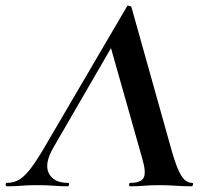

<svg xmlns="http://www.w3.org/2000/svg" viewBox="-60 -653 724 673"><path d="M-36 0Q-40 0 -40 -6Q-40 -12 -36 -12Q-11 -12 8.5 -24Q28 -36 51 -67Q74 -98 106 -154L386 -632Q387 -634 393.5 -632.5Q400 -631 401 -627L539 -135Q552 -88 563.5 -61Q575 -34 587 -23Q599 -12 613 -12Q618 -12 616.5 -6Q615 0 612 0Q584 0 555.5 -2Q527 -4 499 -4Q468 -4 446 -2Q424 0 396 0Q392 0 392.5 -6Q393 -12 396 -12Q434 -12 443.5 -30Q453 -48 439 -96L326 -495L385 -581L129 -139Q94 -80 111 -46Q128 -12 178 -12Q183 -12 182 -6Q181 0 178 0Q151 0 128.5 -2Q106 -4 71 -4Q37 -4 15.5 -2Q-6 0 -36 0Z"/></svg>

Font: Cormorant Garamond Light
Style: Italic
Weight: 300
Italic angle: -10°
Designer: Christian Thalmann (Catharsis Fonts)
Foundry: Catharsis Fonts
Version: Version 4.001